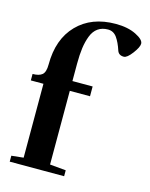

<svg xmlns="http://www.w3.org/2000/svg" viewBox="-111 -798 679 869"><g transform="rotate(15 228.5 -363.5)"><path d="M20 0V-27.8L76.2 -33.7V-379.9H17.1V-410.2Q47.4 -410.2 61.8 -422.4Q76.2 -434.6 76.2 -470.2Q76.2 -589.4 143.1 -658Q210 -726.6 323.2 -726.6Q379.9 -726.6 418.2 -707.5Q456.5 -688.5 456.5 -669.4Q456.5 -653.3 433.6 -622.8Q410.6 -592.3 395.5 -592.3Q371.6 -592.3 364.7 -612.3Q353 -648.4 337.2 -670.7Q321.3 -692.9 295.4 -692.9Q267.6 -692.9 248.3 -679.2Q229 -665.5 218.8 -639.2Q208.5 -612.8 204.1 -581.1Q199.7 -549.3 199.7 -507.3V-425.8H294.4V-379.9H199.7V-34.7L274.9 -27.8V0Z"/></g></svg>

Font: Elstob 14pt
Style: Bold
Weight: 700
Designer: Peter S. Baker
Version: Version 1.015